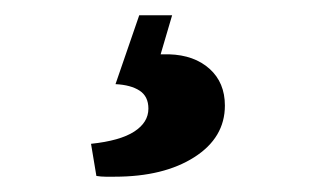

<svg xmlns="http://www.w3.org/2000/svg" viewBox="-20 -39 404 251"><path d="M205 -19 190 32Q193 32 195.5 32Q198 32 201 32Q234 33 254 51Q274 69 274 99Q274 141 234 166.5Q194 192 130 192Q124 192 118 192Q112 192 106 191L99 149Q137 145 155.5 133Q174 121 174 103Q174 87 162.5 79.5Q151 72 131 71L162 -19Z"/></svg>

Font: Yrsa
Style: Regular
Weight: 400
Designer: Anna Giedrys (Yrsa+Rasa design), David Brezina (Yrsa art-direction, Rasa art-direction, design)
Foundry: Rosetta Type Foundry
Version: Version 2.004